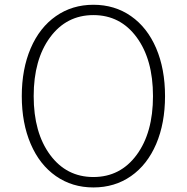

<svg xmlns="http://www.w3.org/2000/svg" viewBox="-20 -784 796 818"><path d="M377.9 -763.7Q468.8 -763.7 538.1 -715.3Q607.4 -667 645.3 -578.6Q683.1 -490.2 683.1 -374.5Q683.1 -258.8 645.3 -170.4Q607.4 -82 538.1 -33.7Q468.8 14.6 377.9 14.6Q287.6 14.6 218.3 -33.7Q148.9 -82 110.8 -170.7Q72.8 -259.3 72.8 -374.5Q72.8 -489.7 110.8 -578.4Q148.9 -667 218.3 -715.3Q287.6 -763.7 377.9 -763.7ZM193.4 -625Q123.5 -530.3 123.5 -374.5Q123.5 -218.8 193.4 -124.3Q263.2 -29.8 377.9 -29.8Q492.7 -29.8 562.3 -124.3Q631.8 -218.8 631.8 -374.5Q631.8 -530.3 562.3 -625Q492.7 -719.7 377.9 -719.7Q263.2 -719.7 193.4 -625Z"/></svg>

Font: Spartan MB Light
Style: Regular
Weight: 300
Designer: Matt Bailey, Mirko Velimirovic
Foundry: Matt Bailey
Version: Version 1.005